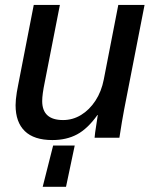

<svg xmlns="http://www.w3.org/2000/svg" viewBox="-20 -548 614 764"><path d="M367.7 -90.3Q328.6 -35.6 286.6 -13.2Q244.6 9.3 188.5 9.3Q115.2 9.3 78.6 -26.4Q42 -62 42 -129.4Q42 -139.2 43.2 -152.6Q44.4 -166 46.9 -180.9Q49.3 -195.8 52.2 -209.5L114.3 -528.3H218.3L158.2 -221.7Q147.9 -172.4 147.9 -146Q147.9 -70.3 231 -70.3Q269.5 -70.3 302.7 -90.6Q335.9 -110.8 359.9 -147.5Q383.8 -184.1 393.1 -232.4L450.7 -528.3H555.2L474.1 -112.8Q469.7 -90.8 465.1 -62.7Q460.4 -34.7 455.1 0H356.4Q356.4 -3.4 358.6 -20.8Q360.8 -38.1 364.3 -58.3Q367.7 -78.6 369.1 -90.3ZM277.3 31.2 242.7 195.3H149.9L191.4 31.2Z"/></svg>

Font: Arimo Medium
Style: Italic
Weight: 500
Italic angle: -12°
Designer: Steve Matteson
Foundry: Monotype Imaging Inc.
Version: Version 1.33